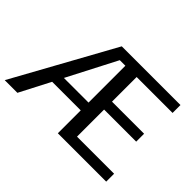

<svg xmlns="http://www.w3.org/2000/svg" viewBox="-123 -909 1168 1168"><g transform="rotate(45 461.5 -324.5)"><path d="M358 -649H863V-581H554V-369H830V-301H554V-68H873V0H457V-197H211L109 0H0ZM457 -264V-581H409L245 -264Z"/></g></svg>

Font: Play
Style: Regular
Weight: 400
Designer: Jonas Hecksher (Cyrillic expansion: Cyreal)
Foundry: Jonas Hecksher, Playtype, e-types AS
Version: Version 2.101; ttfautohint (v1.5.65-e2d9)